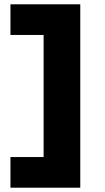

<svg xmlns="http://www.w3.org/2000/svg" viewBox="-20 -744 488 892"><path d="M352.9 -724V128H28.6V-14.4H182.6V-581.6H28.6V-724Z"/></svg>

Font: Science Gothic
Style: Regular
Weight: 400
Designer: Thomas Phinney, Vassil Kateliev, Brandon Buerkle
Foundry: Font Detective LLC
Version: Version 1.018